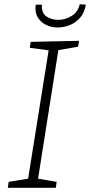

<svg xmlns="http://www.w3.org/2000/svg" viewBox="-20 -888 426 908"><path d="M349 -667 256 -651 160 -43 248 -28 244 0H17L21 -28L113 -43L210 -650L121 -662L125 -690L354 -695ZM253 -758Q223 -758 197.5 -770.5Q172 -783 158 -807Q144 -831 149 -866H178Q176 -825 200.5 -809.5Q225 -794 256 -794Q288 -794 318.5 -812.5Q349 -831 357 -868L386 -866Q380 -829 359.5 -805Q339 -781 310.5 -769.5Q282 -758 253 -758Z"/></svg>

Font: Bitter Light
Style: Italic
Weight: 300
Italic angle: -9°
Designer: Sol Matas, and Bitter project Authors
Foundry: Sol Matas
Version: Version 2.001